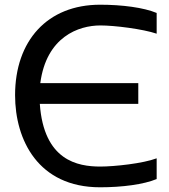

<svg xmlns="http://www.w3.org/2000/svg" viewBox="-20 -787 716 815"><path d="M44 -383C44 -193 142 8 405 8C498 8 590 -4 645 -27V-115C587 -93 465 -80 406 -80C310 -80 166 -105 149 -346H567V-434H151C177 -631 314 -679 406 -679C466 -679 586 -664 645 -644V-732C590 -755 498 -767 405 -767C181 -767 44 -614 44 -383Z"/></svg>

Font: Numismatica Pro
Style: Regular
Weight: 400
Designer: Chris Hopkins
Foundry: Edward C. D. Hopkins
Version: Version 2.19D